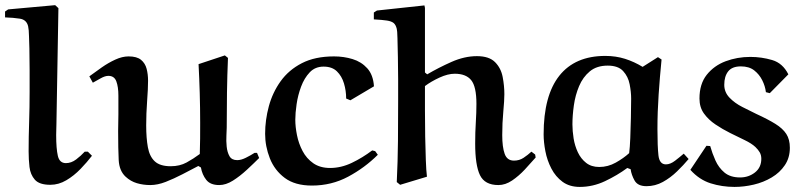

<svg xmlns="http://www.w3.org/2000/svg" viewBox="-34 -717 3135 752"><path d="M194.8 -685.1 187 -231Q187 -221.2 186.5 -210.2Q186 -199.2 186 -188Q186 -134.8 192.6 -106.4Q199.2 -78.1 224.1 -78.1Q245.1 -78.1 264.2 -92.5Q283.2 -106.9 297.9 -123H310.1L326.2 -106.9Q307.1 -82 281.5 -55.4Q255.9 -28.8 225.8 -11Q195.8 6.8 163.1 6.8Q120.1 6.8 102.5 -13.2Q85 -33.2 81.5 -63Q78.1 -92.8 78.1 -124Q78.1 -181.2 80.1 -239Q82 -296.9 82 -357.9Q82 -399.9 82 -442.9Q82 -485.8 81.1 -526.9Q80.1 -548.8 79.6 -575Q79.1 -601.1 76.2 -613.8Q70.3 -639.6 44.2 -643.8Q18.1 -647.9 -14.2 -648.9V-671.9L-2 -680.2L182.1 -696.8Z M743.7 -465.8 846.7 -500 858.9 -490.2Q856 -422.4 855 -354.2Q854 -286.1 854 -216.8Q854 -207 852.8 -186Q851.6 -165 853.8 -143.1Q856 -121.1 864.7 -105.5Q873.5 -89.8 895 -89.8Q910.2 -89.8 928.5 -98.9Q946.8 -107.9 962.9 -118.2H972.7L981 -98.1Q960 -77.1 932.9 -52Q905.8 -26.9 878.2 -9.5Q850.6 7.8 824.7 7.8Q789.6 7.8 773.7 -12.7Q757.8 -33.2 752.9 -61L742.7 -66.9Q713.9 -51.8 680.4 -34.4Q647 -17.1 615 -4.6Q583 7.8 554.7 7.8Q526.9 7.8 502.2 0.5Q477.5 -6.8 458 -24.9Q433.1 -47.9 430.9 -90.3Q428.7 -132.8 428.7 -204.1Q428.7 -221.2 429.2 -237.5Q429.7 -253.9 429.7 -269Q429.7 -308.1 429.7 -342.5Q429.7 -377 421.6 -398.4Q413.6 -419.9 390.6 -419.9Q377.4 -419.9 360.6 -410.4Q343.8 -400.9 329.6 -393.1L315.9 -418Q338.9 -435.1 364.7 -453.1Q390.6 -471.2 417.7 -483.6Q444.8 -496.1 469.7 -496.1Q502 -496.1 518.3 -482.7Q534.7 -469.2 540.3 -447.5Q545.9 -425.8 545.9 -400.9Q545.9 -370.1 542.2 -321Q538.6 -272 538.6 -226.1Q538.6 -176.3 545.2 -140.1Q551.8 -104 572.3 -85Q592.8 -65.9 634.8 -65.9Q669.9 -65.9 696.8 -80.6Q723.6 -95.2 748.5 -113.8Q749.5 -142.6 749.8 -173.8Q750 -205.1 750 -235.8Q750 -294.9 748.3 -352.8Q746.6 -410.6 743.7 -465.8Z M1430.7 -378.9 1338.4 -324.2 1321.8 -331.1Q1321.8 -361.8 1313.2 -390.4Q1304.7 -418.9 1285.6 -437.5Q1266.6 -456.1 1233.4 -456.1Q1200.2 -456.1 1179 -433.6Q1157.7 -411.1 1145.3 -377.7Q1132.8 -344.2 1127.7 -309.1Q1122.6 -273.9 1122.6 -248Q1122.6 -220.2 1129.2 -187.5Q1135.7 -154.8 1151.1 -125.5Q1166.5 -96.2 1193.1 -77.6Q1219.7 -59.1 1258.8 -59.1Q1301.8 -59.1 1343.8 -79.1Q1385.7 -99.1 1423.8 -127.9L1435.5 -125L1445.8 -110.8Q1395 -60.1 1329.8 -25.1Q1264.6 9.8 1187.5 9.8Q1121.6 9.8 1081.5 -20Q1041.5 -49.8 1022.9 -96.9Q1004.4 -144 1004.4 -192.9Q1004.4 -247.1 1019 -301Q1033.7 -355 1065.2 -398.9Q1096.7 -442.9 1148.2 -469.5Q1199.7 -496.1 1274.4 -496.1Q1312.5 -496.1 1346.9 -485.6Q1381.3 -475.1 1404.5 -449.5Q1427.7 -423.8 1430.7 -378.9Z M1630.4 -379.9Q1630.4 -335.9 1630.4 -284.4Q1630.4 -232.9 1631.3 -182.4Q1632.3 -131.8 1633.8 -90.3Q1635.3 -48.8 1638.2 -24.9L1533.2 6.8L1520 -3.9Q1523.9 -84 1524.7 -164.6Q1525.4 -245.1 1525.4 -325.2Q1525.4 -360.4 1525.4 -405.3Q1525.4 -450.2 1524.4 -493.7Q1523.4 -537.1 1522.7 -567.6Q1522 -598.1 1520 -604Q1516.1 -620.1 1507.6 -627Q1499 -633.8 1481.7 -636.5Q1464.4 -639.2 1430.2 -641.1V-668L1442.4 -675.8L1628.4 -695.8L1630.4 -686V-433.1L1639.2 -425.8Q1683.1 -451.7 1734.1 -474.4Q1785.2 -497.1 1834 -497.1Q1881.8 -497.1 1905 -473.6Q1928.2 -450.2 1934.8 -415.5Q1941.4 -380.9 1941.4 -348.1Q1941.4 -324.2 1937.3 -280Q1933.1 -235.8 1933.1 -188Q1933.1 -141.1 1942.6 -114.5Q1952.1 -87.9 1979 -87.9Q2000 -87.9 2016.6 -98.9Q2033.2 -109.9 2047.4 -123L2062 -111.8L2064 -100.1Q2044.9 -78.1 2021.5 -53Q1998 -27.8 1971.7 -10Q1945.3 7.8 1918 7.8Q1864.7 7.8 1845.9 -31Q1827.1 -69.8 1827.1 -154.8Q1827.1 -199.7 1829.6 -237.8Q1832 -275.9 1832 -310.1Q1832 -377.9 1811.5 -403.1Q1791 -428.2 1747.1 -428.2Q1720.2 -428.2 1687.3 -413.1Q1654.3 -397.9 1630.4 -379.9Z M2543 -493.2 2557.1 -483.9Q2550.3 -416 2545.7 -347.4Q2541 -278.8 2541 -210.9Q2541 -144 2544.9 -108.6Q2548.8 -73.2 2574.2 -73.2Q2591.3 -73.2 2610.1 -87.6Q2628.9 -102.1 2644 -115.2L2663.1 -94.2Q2643.1 -70.3 2617.7 -45.7Q2592.3 -21 2562.3 -4.4Q2532.2 12.2 2498 12.2Q2463.9 12.2 2451.4 -10Q2439 -32.2 2436 -54.2L2422.9 -59.1Q2383.8 -30.3 2335.9 -7.6Q2288.1 15.1 2236.8 15.1Q2196.8 15.1 2169.4 -4.9Q2142.1 -24.9 2125.5 -56.9Q2108.9 -88.9 2102.1 -124.5Q2095.2 -160.2 2095.2 -190.9Q2095.2 -342.8 2156.7 -420.4Q2218.3 -498 2336.9 -498Q2377.9 -498 2414.1 -486.6Q2450.2 -475.1 2482.9 -455.1ZM2438 -331.1Q2438 -356.9 2432.1 -387Q2426.3 -417 2406.7 -438.5Q2387.2 -460 2346.2 -460Q2303.2 -460 2276.1 -437.5Q2249 -415 2234.1 -379.6Q2219.2 -344.2 2213.6 -304.2Q2208 -264.2 2208 -230Q2208 -204.1 2212.6 -175Q2217.3 -146 2229.2 -120.6Q2241.2 -95.2 2261.7 -79.1Q2282.2 -63 2313 -63Q2347.2 -63 2377.7 -80.1Q2408.2 -97.2 2430.2 -117.2Q2433.1 -139.2 2434.6 -176.5Q2436 -213.9 2437 -255.4Q2438 -296.9 2438 -331.1Z M3053.7 -425.8 2981 -352.1 2965.8 -356Q2962.9 -379.9 2951.4 -402.8Q2939.9 -425.8 2919.9 -441.4Q2899.9 -457 2867.7 -457Q2833.5 -457 2818.1 -437.5Q2802.7 -418 2802.7 -384.8Q2802.7 -356 2823.2 -334.5Q2843.8 -313 2873.3 -298.1Q2902.8 -283.2 2927.7 -271Q2973.6 -250 3002.7 -231.9Q3031.7 -213.9 3045.7 -192.4Q3059.6 -170.9 3059.6 -138.2Q3059.6 -99.1 3040 -70.1Q3020.5 -41 2988.5 -22Q2956.5 -2.9 2918.2 6.1Q2879.9 15.1 2842.8 15.1Q2793.9 15.1 2749.3 1Q2704.6 -13.2 2669.9 -51.8L2732.9 -146L2747.6 -145Q2755.4 -117.2 2768.1 -88.6Q2780.8 -60.1 2803.7 -41Q2826.7 -22 2864.7 -22Q2897.9 -22 2922.9 -41.5Q2947.8 -61 2947.8 -95.2Q2947.8 -109.4 2941.7 -120.1Q2935.5 -130.9 2924.8 -141.1Q2909.7 -155.3 2882.8 -168.2Q2856 -181.2 2825.9 -196Q2795.9 -210.9 2768.3 -229.5Q2740.7 -248 2723.1 -272.5Q2705.6 -296.9 2705.6 -331.1Q2705.6 -388.2 2734.1 -424.1Q2762.7 -460 2808.1 -477.1Q2853.5 -494.1 2904.8 -494.1Q2948.7 -494.1 2990.2 -481.9Q3031.7 -469.7 3053.7 -425.8Z"/></svg>

Font: Aref Ruqaa
Style: Bold
Weight: 700
Designer: Abdullah Aref
Version: Version 1.002